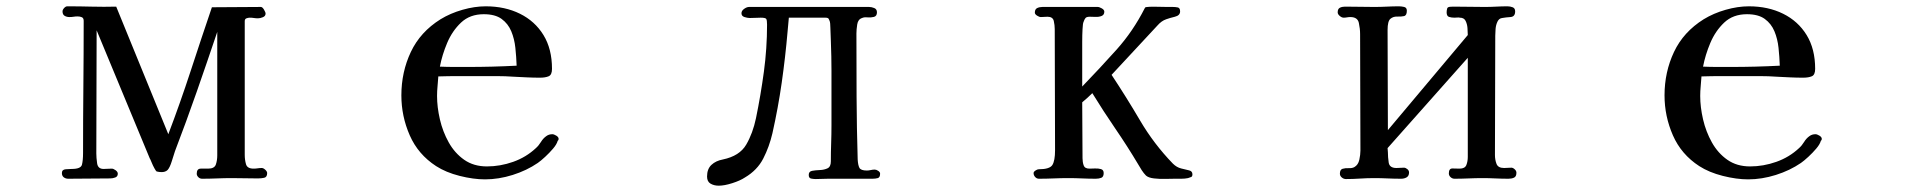

<svg xmlns="http://www.w3.org/2000/svg" viewBox="-20 -564 6040 608"><path d="M826 -16Q826 -3 816.5 -1Q807 1 797 1Q776 1 755.5 0.5Q735 0 714 0Q691 0 667 1Q643 2 620 2Q613 2 608 -3Q603 -8 603 -14Q603 -30 616 -30Q629 -30 639 -30Q659 -30 663.5 -43Q668 -56 668 -72V-463Q636 -368 603 -273.5Q570 -179 534 -85Q530 -73 524 -53.5Q518 -34 511 -26Q507 -22 502 -20.5Q497 -19 492 -19Q488 -19 484 -19.5Q480 -20 476 -21Q474 -22 469 -31Q464 -40 460 -50Q456 -60 454 -63L286 -468Q286 -371 285.5 -273.5Q285 -176 285 -78Q285 -65 287.5 -47Q290 -29 308 -29Q315 -29 321 -29.5Q327 -30 334 -30Q339 -30 346 -25Q353 -20 353 -14Q353 -5 345 -2Q337 1 329 1L196 2Q188 2 182 -2.5Q176 -7 176 -16Q176 -27 188 -28Q200 -29 207 -29Q236 -29 239.5 -42.5Q243 -56 243 -80Q243 -185 244 -289.5Q245 -394 245 -498Q245 -507 239 -509.5Q233 -512 226 -512Q219 -512 213 -511Q207 -510 200 -510Q191 -510 184.5 -514Q178 -518 178 -528Q178 -533 183 -538.5Q188 -544 193 -544Q232 -544 270.5 -543Q309 -542 348 -543L513 -139Q551 -239 584 -340Q617 -441 651 -541Q689 -541 728 -541.5Q767 -542 806 -542Q811 -542 816 -533.5Q821 -525 821 -521Q821 -513 812.5 -509.5Q804 -506 797 -506Q790 -506 784 -507Q778 -508 771 -508Q766 -508 760.5 -506Q755 -504 755 -497V-74Q755 -58 759 -44Q763 -30 783 -30Q790 -30 796 -31Q802 -32 809 -32Q814 -32 820 -26.5Q826 -21 826 -16Z M1616 -356Q1615 -384 1612 -412.5Q1609 -441 1599 -465Q1589 -489 1568.5 -504Q1548 -519 1512 -519Q1468 -519 1440 -492.5Q1412 -466 1396 -428Q1380 -390 1373 -353Q1396 -352 1418 -352Q1440 -352 1462 -352Q1500 -352 1538.5 -353Q1577 -354 1616 -356ZM1749 -124Q1749 -120 1746 -118Q1743 -107 1731.5 -93.5Q1720 -80 1706.5 -67.5Q1693 -55 1683 -48Q1648 -24 1603.5 -10Q1559 4 1516 4Q1479 4 1435.5 -7Q1392 -18 1361 -38Q1304 -75 1277.5 -135.5Q1251 -196 1251 -262Q1251 -336 1281 -399.5Q1311 -463 1375 -503Q1406 -522 1444.5 -533Q1483 -544 1518 -544Q1579 -544 1626.5 -520.5Q1674 -497 1701 -453Q1728 -409 1728 -346Q1728 -327 1717.5 -322.5Q1707 -318 1690 -318Q1669 -318 1648.5 -319Q1628 -320 1608 -321Q1580 -323 1552.5 -323Q1525 -323 1496 -323Q1464 -323 1432 -323Q1400 -323 1368 -322Q1367 -306 1365.5 -290.5Q1364 -275 1364 -260Q1364 -225 1373 -186Q1382 -147 1401 -113Q1420 -79 1450 -58Q1480 -37 1522 -37Q1564 -37 1605 -51.5Q1646 -66 1677 -95Q1686 -103 1693 -114.5Q1700 -126 1710 -133Q1718 -139 1729 -139Q1734 -139 1741.5 -134.5Q1749 -130 1749 -124Z M2767 -14Q2767 -2 2759.5 0Q2752 2 2743 2H2602Q2592 2 2582.5 2.5Q2573 3 2563 3Q2556 3 2548.5 1.5Q2541 0 2541 -10Q2541 -21 2551.5 -23Q2562 -25 2576 -25.5Q2590 -26 2600.5 -31Q2611 -36 2611 -53Q2611 -82 2612 -110.5Q2613 -139 2613 -167V-315Q2613 -321 2613 -340.5Q2613 -360 2612.5 -385.5Q2612 -411 2611 -435.5Q2610 -460 2609.5 -476.5Q2609 -493 2608 -495Q2606 -501 2604 -504.5Q2602 -508 2594 -508H2478Q2477 -497 2476 -486Q2475 -475 2474 -464Q2467 -383 2455.5 -302.5Q2444 -222 2426 -142Q2416 -99 2397 -62Q2378 -25 2339 -2Q2324 8 2299 16Q2274 24 2256 24Q2241 24 2230 17.5Q2219 11 2219 -5Q2219 -29 2233 -42Q2247 -55 2269 -59Q2322 -70 2343 -106Q2364 -142 2374 -190Q2389 -263 2399 -337Q2409 -411 2409 -486Q2409 -500 2406.5 -504Q2404 -508 2389 -508Q2381 -508 2372 -507.5Q2363 -507 2354 -507Q2347 -507 2337.5 -510Q2328 -513 2328 -522Q2328 -530 2336.5 -536Q2345 -542 2352 -542H2732Q2740 -542 2748.5 -538.5Q2757 -535 2757 -525Q2757 -513 2747.5 -510.5Q2738 -508 2727 -509Q2716 -510 2710 -507Q2697 -503 2694.5 -486.5Q2692 -470 2692 -458Q2692 -358 2692.5 -258.5Q2693 -159 2696 -59Q2697 -41 2701.5 -32.5Q2706 -24 2725 -24Q2731 -24 2737.5 -25.5Q2744 -27 2750 -27Q2755 -27 2761 -23Q2767 -19 2767 -14Z M3756 -12Q3756 -5 3752 -3.5Q3748 -2 3742 0Q3732 2 3721 2Q3710 2 3699 2Q3689 2 3670.5 2.5Q3652 3 3634.5 1Q3617 -1 3609 -8Q3602 -15 3595.5 -25Q3589 -35 3584 -44Q3550 -101 3512 -156.5Q3474 -212 3439 -269Q3424 -254 3407 -240Q3407 -196 3407.5 -151.5Q3408 -107 3408 -63Q3408 -51 3411.5 -40.5Q3415 -30 3430 -30Q3436 -30 3447 -30.5Q3458 -31 3466.5 -28.5Q3475 -26 3475 -16Q3475 -4 3467.5 -1Q3460 2 3450 2Q3428 2 3406.5 1Q3385 0 3363 0Q3340 0 3316.5 1Q3293 2 3270 2Q3263 2 3258 -3.5Q3253 -9 3253 -16Q3253 -20 3259 -24Q3265 -28 3269 -28Q3304 -28 3312.5 -41.5Q3321 -55 3321 -88Q3321 -184 3320.5 -280Q3320 -376 3320 -472Q3320 -484 3317 -497.5Q3314 -511 3297 -511Q3292 -511 3286.5 -510.5Q3281 -510 3276 -510Q3271 -510 3264 -514.5Q3257 -519 3257 -524Q3257 -535 3264.5 -538.5Q3272 -542 3281 -542H3456Q3461 -542 3469 -537.5Q3477 -533 3477 -527Q3477 -517 3468.5 -513.5Q3460 -510 3449 -510.5Q3438 -511 3431 -511Q3421 -511 3417.5 -507Q3414 -503 3411 -494Q3409 -490 3408 -471.5Q3407 -453 3407 -430.5Q3407 -408 3407 -388.5Q3407 -369 3407 -362V-290Q3463 -348 3515.5 -406.5Q3568 -465 3605 -538Q3605 -538 3605.5 -538.5Q3606 -539 3606 -540Q3608 -542 3620 -542.5Q3632 -543 3647.5 -542.5Q3663 -542 3676.5 -542Q3690 -542 3694 -542Q3702 -542 3709.5 -540.5Q3717 -539 3717 -528Q3717 -515 3700.5 -511Q3684 -507 3673 -503Q3658 -498 3645 -483L3500 -327Q3547 -256 3590.5 -182Q3634 -108 3694 -46Q3706 -34 3720.5 -30.5Q3735 -27 3745.5 -24.5Q3756 -22 3756 -12Z M4782 -17Q4782 -5 4774.5 -1.5Q4767 2 4757 2Q4736 2 4715.5 1Q4695 0 4675 0Q4653 0 4630.5 1Q4608 2 4586 2Q4579 2 4573.5 -3Q4568 -8 4568 -15Q4568 -31 4580 -30.5Q4592 -30 4602 -30Q4619 -30 4623.5 -41.5Q4628 -53 4628 -67V-381L4374 -95L4375 -82Q4375 -67 4377.5 -49.5Q4380 -32 4402 -32Q4408 -32 4413.5 -32.5Q4419 -33 4426 -33Q4431 -33 4436.5 -28.5Q4442 -24 4442 -18Q4442 -7 4434.5 -2.5Q4427 2 4417 2Q4395 2 4374 1Q4353 0 4331 0Q4309 0 4286.5 1.5Q4264 3 4242 3Q4235 3 4229 -2Q4223 -7 4223 -14Q4223 -27 4231.5 -29.5Q4240 -32 4251 -31.5Q4262 -31 4269 -35Q4281 -42 4284.5 -58Q4288 -74 4288 -87Q4288 -179 4287.5 -271.5Q4287 -364 4287 -456Q4287 -473 4283 -491.5Q4279 -510 4256 -510Q4251 -510 4245.5 -509Q4240 -508 4235 -508Q4229 -508 4222.5 -513.5Q4216 -519 4216 -525Q4216 -536 4223 -539.5Q4230 -543 4239 -543Q4262 -543 4285.5 -542.5Q4309 -542 4332 -542Q4352 -542 4371.5 -543Q4391 -544 4410 -544Q4418 -544 4426.5 -542Q4435 -540 4435 -530Q4435 -515 4426 -513Q4417 -511 4404.5 -511.5Q4392 -512 4383 -504.5Q4374 -497 4374 -469L4375 -152L4628 -453Q4628 -463 4627 -475.5Q4626 -488 4621 -498Q4616 -508 4603 -508Q4599 -509 4594.5 -508.5Q4590 -508 4586 -508Q4576 -508 4568.5 -510.5Q4561 -513 4561 -525Q4561 -528 4561.5 -531.5Q4562 -535 4563 -538Q4565 -542 4572 -542.5Q4579 -543 4582 -543Q4607 -543 4632 -542.5Q4657 -542 4682 -542Q4700 -542 4718 -543Q4736 -544 4754 -544Q4762 -544 4770 -541Q4778 -538 4778 -528Q4778 -511 4763 -510Q4748 -509 4737 -507Q4727 -506 4722 -495.5Q4717 -485 4716 -472.5Q4715 -460 4715 -451L4714 -73Q4714 -58 4719 -45Q4724 -32 4743 -32Q4748 -32 4754 -32.5Q4760 -33 4766 -33Q4771 -33 4776.5 -28Q4782 -23 4782 -17Z M5616 -356Q5615 -384 5612 -412.5Q5609 -441 5599 -465Q5589 -489 5568.5 -504Q5548 -519 5512 -519Q5468 -519 5440 -492.5Q5412 -466 5396 -428Q5380 -390 5373 -353Q5396 -352 5418 -352Q5440 -352 5462 -352Q5500 -352 5538.5 -353Q5577 -354 5616 -356ZM5749 -124Q5749 -120 5746 -118Q5743 -107 5731.5 -93.5Q5720 -80 5706.5 -67.5Q5693 -55 5683 -48Q5648 -24 5603.5 -10Q5559 4 5516 4Q5479 4 5435.5 -7Q5392 -18 5361 -38Q5304 -75 5277.5 -135.5Q5251 -196 5251 -262Q5251 -336 5281 -399.5Q5311 -463 5375 -503Q5406 -522 5444.5 -533Q5483 -544 5518 -544Q5579 -544 5626.5 -520.5Q5674 -497 5701 -453Q5728 -409 5728 -346Q5728 -327 5717.5 -322.5Q5707 -318 5690 -318Q5669 -318 5648.5 -319Q5628 -320 5608 -321Q5580 -323 5552.5 -323Q5525 -323 5496 -323Q5464 -323 5432 -323Q5400 -323 5368 -322Q5367 -306 5365.5 -290.5Q5364 -275 5364 -260Q5364 -225 5373 -186Q5382 -147 5401 -113Q5420 -79 5450 -58Q5480 -37 5522 -37Q5564 -37 5605 -51.5Q5646 -66 5677 -95Q5686 -103 5693 -114.5Q5700 -126 5710 -133Q5718 -139 5729 -139Q5734 -139 5741.5 -134.5Q5749 -130 5749 -124Z"/></svg>

Font: Kaisei Tokumin Medium
Style: Regular
Weight: 500
Designer: Font-Kai, 金井和夫
Foundry: KAZUO KANAI
Version: Version 5.003